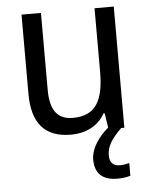

<svg xmlns="http://www.w3.org/2000/svg" viewBox="-54 -581 666 846"><g transform="rotate(-5 279.5 -157.5)"><path d="M402 116C402 76 422 44 467 0H481V-536H396V-255C396 -129 361 -63 259 -63C191 -63 159 -106 159 -195V-536H73V-186C73 -56 128 10 245 10C307 10 365 -16 395 -71H400L410 -7C370 26 332 77 332 128C332 188 364 221 432 221C456 221 473 218 489 213V157C479 159 466 163 447 163C418 163 402 147 402 116Z"/></g></svg>

Font: Noto Sans Sinhala SemiCondensed
Style: Regular
Weight: 400
Width: 4
Designer: Jelle Bosma - Monotype Design Team
Foundry: Monotype Imaging Inc.
Version: Version 2.006